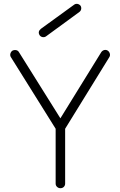

<svg xmlns="http://www.w3.org/2000/svg" viewBox="-20 -978 633 1011"><path d="M298 13Q288 13 280.5 6Q273 -1 273 -11V-300L38 -676Q32 -685 34.5 -695Q37 -705 45 -711Q55 -716 65 -714Q75 -712 80 -703L298 -355L513 -703Q519 -712 529 -714.5Q539 -717 548 -711Q556 -705 558.5 -695Q561 -685 555 -676L323 -300V-11Q323 -1 316 6Q309 13 298 13ZM223 -787Q215 -781 205 -782.5Q195 -784 189 -792Q177 -811 195 -826L370 -953Q378 -959 387.5 -957.5Q397 -956 404 -948Q409 -940 407.5 -930.5Q406 -921 398 -915Z"/></svg>

Font: Kurewa Gothic CJK TC Regular
Style: Regular
Weight: 400
Designer: Max Yao
Foundry: Max-Everyday
Version: Version 1.071; ttfautohint (v1.8.3)